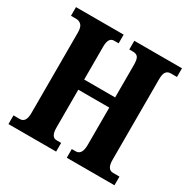

<svg xmlns="http://www.w3.org/2000/svg" viewBox="-160 -865 1005 1015"><g transform="rotate(30 342.5 -357.0)"><path d="M20 0H311V-53H283Q249 -53 249 -111V-342H438V-115Q438 -53 400 -53H376V0H667V-53H628Q591 -53 591 -111V-602Q591 -636 601 -648.5Q611 -661 628 -661H667V-714H376V-661H399Q420 -661 429 -648.5Q438 -636 438 -602V-404H249V-605Q249 -661 283 -661H311V-714H20V-661H52Q70 -661 83 -648.5Q96 -636 96 -602V-111Q96 -53 59 -53H20Z"/></g></svg>

Font: Noto Serif ExtraCondensed Extra
Style: Regular
Weight: 800
Width: 3
Designer: Monotype Design Team
Foundry: Monotype Imaging Inc.
Version: Version 1.002